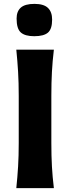

<svg xmlns="http://www.w3.org/2000/svg" viewBox="-20 -969 362 989"><path d="M64 0Q70 -57.5 73.2 -111.5Q76.5 -165.5 76.5 -232.5V-474.5Q76.5 -543.5 73.2 -598.8Q70 -654 64 -713H257.5Q250.5 -654 247.5 -598.8Q244.5 -543.5 244.5 -474.5V-232.5Q244.5 -165.5 247.5 -111.5Q250.5 -57.5 257.5 0ZM156.5 -782.5Q109 -782.5 87.2 -801.8Q65.5 -821 65.5 -873.5Q65.5 -910.5 87.2 -929.8Q109 -949 157.5 -949Q205.5 -949 227 -928.2Q248.5 -907.5 248.5 -868Q248.5 -819.5 227 -801Q205.5 -782.5 156.5 -782.5Z"/></svg>

Font: Commissioner Flair
Style: Bold
Weight: 700
Designer: Kostas Bartsokas
Foundry: Kostas Bartsokas
Version: Version 1.000; ttfautohint (v1.8.3)